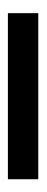

<svg xmlns="http://www.w3.org/2000/svg" viewBox="160 -200 115 474"><g transform="rotate(90 217.0 37.5)"><path d="M12 0H422V75H12Z"/></g></svg>

Font: Hanken Grotesk Medium
Style: Regular
Weight: 500
Designer: Alfredo Marco Pradil
Foundry: Hanken Design Co.
Version: Version 3.014